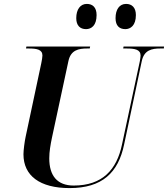

<svg xmlns="http://www.w3.org/2000/svg" viewBox="-20 -952 859 982"><path d="M621 -803C647 -803 675 -821 675 -875C675 -914 654 -932 625 -932C591 -932 571 -904 571 -859C571 -821 590 -803 621 -803ZM420 -803C447 -803 474 -821 474 -875C474 -914 454 -932 424 -932C391 -932 370 -904 370 -859C370 -821 390 -803 420 -803ZM336 10C502 10 585 -68 615 -214L705 -639C717 -696 756 -704 800 -704H818L819 -714H612L610 -704H627C669 -704 699 -699 699 -668C699 -662 697 -648 695 -638L604 -213C577 -84 504 -3 357 -3C272 -3 232 -54 232 -142C232 -176 238 -211 246 -249L330 -640C342 -696 382 -704 426 -704H439L441 -714H115L113 -704H126C168 -704 197 -699 197 -668C197 -660 194 -642 191 -628L111 -252C106 -229 100 -184 100 -163C100 -53 184 10 336 10Z"/></svg>

Font: Noto Serif Display SemiBold
Style: Italic
Weight: 600
Italic angle: -12°
Designer: Monotype Design Team
Foundry: Monotype Imaging Inc.
Version: Version 2.009